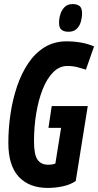

<svg xmlns="http://www.w3.org/2000/svg" viewBox="-20 -913 482 943"><path d="M215 10Q123 10 72 -45Q21 -100 21 -211Q21 -282 31.5 -353Q42 -424 63.5 -488Q85 -552 118.5 -602Q152 -652 199 -681Q246 -710 307 -710Q343 -710 377.5 -704Q412 -698 442 -685L402 -571Q383 -577 360.5 -583Q338 -589 311 -589Q272 -589 241.5 -558.5Q211 -528 190 -475.5Q169 -423 158 -356.5Q147 -290 147 -219Q147 -153 164.5 -128.5Q182 -104 216 -104Q240 -104 252 -110L280 -285H218L234 -392H411L352 -24Q326 -6 289 2Q252 10 215 10ZM316 -757Q295 -757 282.5 -766.5Q270 -776 270 -801Q270 -822 276.5 -843Q283 -864 297.5 -878.5Q312 -893 337 -893Q358 -893 370.5 -883.5Q383 -874 383 -848Q383 -827 377 -806Q371 -785 356.5 -771Q342 -757 316 -757Z"/></svg>

Font: Georama Condensed
Style: Bold Italic
Weight: 700
Width: 3
Italic angle: -9°
Designer: Jean-Baptiste Levee
Foundry: Production Type
Version: Version 1.000